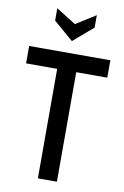

<svg xmlns="http://www.w3.org/2000/svg" viewBox="-100 -985 676 1043"><g transform="rotate(10 238.0 -464.0)"><path d="M185.5 0V-604H14V-700H462V-604H290.5V0ZM238 -766.5 129 -860V-928.5L238 -860L347 -928.5V-860Z"/></g></svg>

Font: Cabin Condensed Medium
Style: Regular
Weight: 500
Width: 3
Designer: Pablo Impallari
Foundry: Pablo Impallari. http://www.impallari.com Igino Marini. http://www.ikern.com
Version: Version 3.001; ttfautohint (v1.8.3)